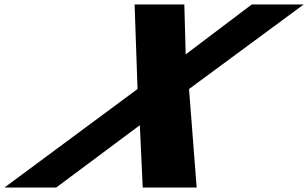

<svg xmlns="http://www.w3.org/2000/svg" viewBox="-54 -845 1388 865"><path d="M832 0 797.6 -444 1314.4 -825H1080.4L782.6 -600L776.4 -825H552.4L565.6 -444L-34 0H199L576 -281L589 0Z"/></svg>

Font: Hussar
Style: BdWodka
Weight: 700
Foundry: Cannot Into Space Fonts
Version: Version 2.00